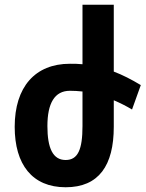

<svg xmlns="http://www.w3.org/2000/svg" viewBox="-20 -780 614 810"><path d="M460 -245V-357C486 -346 512 -333 537 -318L574 -421C534 -445 497 -464 460 -478V-760H328V-509C310 -511 293 -511 275 -511C128 -511 42 -413 42 -245C42 -86 116 10 257 10C397 10 460 -82 460 -245ZM275 -397C292 -397 310 -396 328 -394V-248C328 -150 309 -105 257 -105C203 -105 180 -155 180 -248C180 -344 210 -397 275 -397Z"/></svg>

Font: Noto Sans Armenian Condensed
Style: Bold
Weight: 700
Width: 3
Designer: Monotype Design Team
Foundry: Monotype Imaging Inc.
Version: Version 2.008